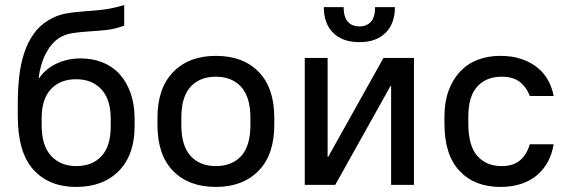

<svg xmlns="http://www.w3.org/2000/svg" viewBox="-20 -728 2230 756"><path d="M280 8Q173 8 111.5 -60Q50 -128 50 -271V-319Q50 -374 55.5 -425Q61 -476 75 -518.5Q89 -561 112.5 -594.5Q136 -628 172 -649Q204 -668 235.5 -674Q267 -680 302 -682.5Q337 -685 377.5 -689Q418 -693 469 -708V-627Q431 -613 395.5 -609.5Q360 -606 327 -604Q294 -602 265 -597.5Q236 -593 212 -578Q181 -557 160 -516.5Q139 -476 132 -420H134Q159 -457 202.5 -477.5Q246 -498 297 -498Q345 -498 384.5 -482Q424 -466 451.5 -435.5Q479 -405 494.5 -360.5Q510 -316 510 -259V-231Q510 -118 448 -55Q386 8 280 8ZM280 -74Q343 -74 379.5 -113Q416 -152 416 -231V-259Q416 -337 379 -376.5Q342 -416 280 -416Q217 -416 180.5 -377Q144 -338 144 -263V-235Q144 -154 181.5 -114Q219 -74 280 -74Z M830 8Q723 8 661.5 -55Q600 -118 600 -236V-264Q600 -381 662 -444.5Q724 -508 830 -508Q937 -508 998.5 -445Q1060 -382 1060 -264V-236Q1060 -119 998 -55.5Q936 8 830 8ZM830 -74Q893 -74 929.5 -113.5Q966 -153 966 -236V-264Q966 -346 929.5 -386Q893 -426 830 -426Q767 -426 730.5 -386.5Q694 -347 694 -264V-236Q694 -154 730.5 -114Q767 -74 830 -74Z M1180 -500H1270V-110H1272L1490 -500H1610V0H1520V-390H1518L1300 0H1180ZM1395 -562Q1329 -562 1292 -598.5Q1255 -635 1255 -700H1333Q1333 -661 1349.5 -642.5Q1366 -624 1395 -624Q1424 -624 1440.5 -642.5Q1457 -661 1457 -700H1535Q1535 -635 1498 -598.5Q1461 -562 1395 -562Z M1950 8Q1849 8 1789.5 -55Q1730 -118 1730 -241V-269Q1730 -326 1746 -370Q1762 -414 1790.5 -445Q1819 -476 1859.5 -492Q1900 -508 1950 -508Q1997 -508 2033.5 -495.5Q2070 -483 2096 -462Q2122 -441 2138 -412Q2154 -383 2160 -350H2066Q2055 -382 2028.5 -404Q2002 -426 1955 -426Q1895 -426 1859.5 -387.5Q1824 -349 1824 -269V-241Q1824 -154 1859.5 -114Q1895 -74 1955 -74Q2002 -74 2028.5 -97.5Q2055 -121 2066 -160H2160Q2154 -123 2138 -92.5Q2122 -62 2096 -39.5Q2070 -17 2033.5 -4.5Q1997 8 1950 8Z"/></svg>

Font: PT Root UI Medium
Style: Regular
Weight: 500
Designer: Vitaly Kuzmin
Foundry: ParaType Ltd.
Version: Version 2.001G